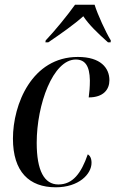

<svg xmlns="http://www.w3.org/2000/svg" viewBox="-20 -786 491 816"><path d="M174 -614 173 -606H185C238 -642 294 -681 334 -717C358 -681 394 -646 439 -606H450L451 -614C429 -650 395 -724 382 -766H299C266 -720 214 -656 174 -614ZM217 10C315 10 369 -46 369 -94C369 -114 362 -125 353 -130C325 -49 289 -2 228 -2C168 -2 136 -61 136 -179C136 -342 205 -533 302 -533C341 -533 361 -507 362 -444C362 -417 360 -393 357 -372C420 -372 445 -406 445 -445C445 -497 408 -544 311 -544C116 -544 35 -343 35 -197C35 -56 104 10 217 10Z"/></svg>

Font: Noto Serif Display Condensed Medium
Style: Italic
Weight: 500
Width: 3
Italic angle: -12°
Designer: Monotype Design Team
Foundry: Monotype Imaging Inc.
Version: Version 2.009